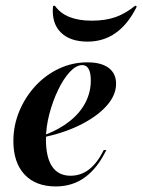

<svg xmlns="http://www.w3.org/2000/svg" viewBox="-20 -649 505 680"><path d="M177.4 11.3Q106.5 11.3 66.9 -31Q27.4 -73.4 27.4 -149.2Q27.4 -204.8 48.4 -255.2Q69.4 -305.6 105.6 -344.8Q141.9 -383.9 189.1 -406Q236.3 -428.2 289.5 -428.2Q338.7 -428.2 364.9 -408.5Q391.1 -388.7 391.1 -352.4Q391.1 -312.9 359.3 -276.2Q327.4 -239.5 271 -210.1Q214.5 -180.6 138.7 -163.7V-171Q191.1 -191.1 227.4 -220.2Q263.7 -249.2 282.7 -285.9Q301.6 -322.6 301.6 -363.7Q301.6 -391.1 294 -404.8Q286.3 -418.5 271.8 -418.5Q250 -418.5 227.4 -394.4Q204.8 -370.2 185.9 -330.6Q166.9 -291.1 154.8 -245.2Q142.7 -199.2 142.7 -156.5Q142.7 -91.1 164.9 -58.9Q187.1 -26.6 229.8 -26.6Q266.1 -26.6 295.2 -48.8Q324.2 -71 347.6 -117.7H356.5Q325.8 -54 281.5 -21.4Q237.1 11.3 177.4 11.3ZM290.3 -501.6Q227.4 -501.6 194.8 -534.7Q162.1 -567.7 167.7 -627.4L174.2 -629Q193.5 -601.6 226.2 -588.7Q258.9 -575.8 304.8 -575.8Q354 -575.8 389.9 -588.7Q425.8 -601.6 458.9 -629L464.5 -625.8Q433.9 -563.7 390.3 -532.7Q346.8 -501.6 290.3 -501.6Z"/></svg>

Font: Playfair 144pt
Style: Bold Italic
Weight: 700
Italic angle: -15.6°
Designer: Claus Eggers Sørensen
Foundry: Claus Eggers Sørensen
Version: Version 2.203